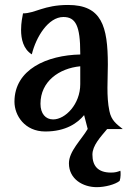

<svg xmlns="http://www.w3.org/2000/svg" viewBox="-20 -523 537 778"><path d="M464.8 210C469.7 196.3 469.2 174.8 467.8 168.9C456.1 173.3 447.3 176.3 429.7 176.3C376 176.3 354.5 148.4 354.5 103.5C354.5 66.4 387.7 31.7 414.1 0H477.5C452.1 -20.5 431.2 -34.2 423.3 -73.2C410.6 -132.8 417 -201.7 417 -260.7C417 -418 391.6 -502.9 255.9 -502.9C157.2 -502.9 122.6 -468.8 73.2 -468.8C70.8 -456.5 65.4 -430.7 65.4 -401.9C65.4 -365.2 74.2 -324.2 108.9 -302.7C126 -373.5 175.8 -454.1 236.8 -454.1C286.6 -454.1 305.2 -418.5 305.2 -307.6V-302.2C170.9 -299.3 38.6 -242.2 38.6 -110.8C38.6 -55.2 80.1 9.8 163.6 9.8C247.1 9.8 294.9 -24.9 320.8 -56.6L335.4 -0.5C309.6 43.5 259.3 89.8 259.3 138.7C259.3 202.6 315.9 235.4 372.1 235.4C405.3 235.4 446.8 224.6 464.8 210ZM195.3 -39.1C164.6 -39.1 144 -62.5 144 -102.5C144 -192.9 219.2 -246.1 305.2 -254.4V-182.1C305.2 -100.6 244.6 -39.1 195.3 -39.1Z"/></svg>

Font: Amarante
Style: Regular
Weight: 400
Designer: Karolina Lach
Foundry: Sorkin Type Co.
Version: Version 1.001